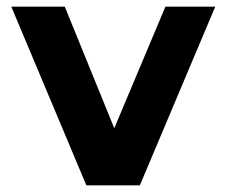

<svg xmlns="http://www.w3.org/2000/svg" viewBox="-20 -558 682 578"><path d="M240 0 14 -538H175L324 -172L478 -538H628L401 0Z"/></svg>

Font: Montserrat Z
Style: Bold
Weight: 700
Designer: Julieta Ulanovsky
Foundry: Julieta Ulanovsky
Version: Version 8.000